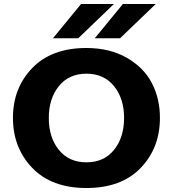

<svg xmlns="http://www.w3.org/2000/svg" viewBox="-20 -932 868 964"><path d="M246 -740 387 -912H552L373 -740ZM456 -740 597 -912H762L583 -740ZM414 -691Q531 -691 616.5 -642Q702 -593 742.5 -515Q783 -437 783 -340Q783 -189 686 -88.5Q589 12 414 12Q239 12 142 -89Q45 -190 45 -340Q45 -490 142 -590.5Q239 -691 414 -691ZM603 -340Q603 -437 552.5 -499.5Q502 -562 414 -562Q326 -562 275.5 -499.5Q225 -437 225 -340Q225 -242 275.5 -179.5Q326 -117 414 -117Q502 -117 552.5 -179.5Q603 -242 603 -340Z"/></svg>

Font: Martel Sans Heavy
Style: Regular
Weight: 900
Designer: Dan Reynolds and Mathieu Réguer
Foundry: Dan Reynolds and Mathieu Réguer
Version: Version 1.001;PS 001.001;hotconv 1.0.70;makeotf.lib2.5.58329